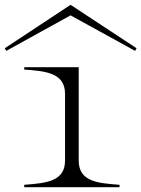

<svg xmlns="http://www.w3.org/2000/svg" viewBox="-68 -780 589 800"><path d="M33 -10V0H430V-10C339 -17 260 -23 260 -111V-500H33V-490C123 -484 203 -476 203 -389V-111C203 -24 125 -17 33 -10ZM501 -579 226 -760 -48 -579 -42 -568 226 -716 495 -568Z"/></svg>

Font: Sprat Extended Light
Style: Regular
Weight: 300
Width: 9
Designer: Ethan Nakache
Foundry: Collletttivo
Version: Version 2.000;Glyphs 3.2 (3217)